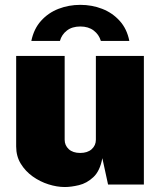

<svg xmlns="http://www.w3.org/2000/svg" viewBox="-20 -742 644 772"><path d="M240.5 10Q209 10 175 -0.8Q141 -11.5 111.5 -32.5Q82 -53.5 63.5 -83.8Q45 -114 45 -153V-517H240V-180Q240 -157.5 256.5 -142.2Q273 -127 302.5 -127Q332 -127 348.8 -142.2Q365.5 -157.5 365.5 -180V-517H558.5V0H414.5L391.5 -106Q382 -54.5 355.5 -29.8Q329 -5 297.2 2.5Q265.5 10 240.5 10ZM500 -577.5Q490.5 -626 461.2 -658.2Q432 -690.5 390.8 -706.5Q349.5 -722.5 303 -722.5Q256.5 -722.5 215.2 -706.5Q174 -690.5 145 -658.2Q116 -626 106 -577.5H221Q228 -603 249 -619.2Q270 -635.5 303 -635.5Q335.5 -635.5 356.8 -619.2Q378 -603 385.5 -577.5Z"/></svg>

Font: Public Sans Black
Style: Regular
Weight: 900
Designer: The Public Sans Project Authors: Dan O. Williams and USWDS (Libre Franklin designed by Pablo Impallari and Rodrigo Fuenz
Version: Version 1.007